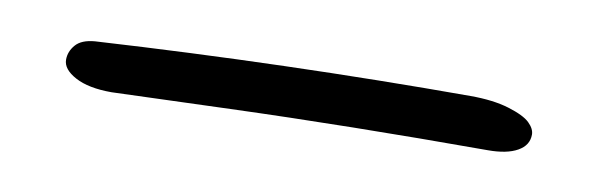

<svg xmlns="http://www.w3.org/2000/svg" viewBox="-24 8 748 240"><g transform="rotate(10 350.0 127.5)"><path d="M118.2 164.1Q88.9 164.1 72 155Q55.2 146 55.2 133.8Q55.2 123.5 62.5 115Q69.8 106.4 86.9 105Q326.2 90.8 561 90.8Q589.8 90.8 609.9 96.9Q629.9 103 637.5 110.4Q645 117.7 645 125Q645 138.7 631.6 146.2Q618.2 153.8 594.2 153.8Q414.6 153.8 268.6 158.9Q122.6 164.1 118.2 164.1Z"/></g></svg>

Font: Shantell Sans Normal
Style: Regular
Weight: 300
Designer: Stephen Nixon, Anya Danilova, Shantell Martin
Foundry: Arrow Type
Version: Version 1.006;[559af2be0]